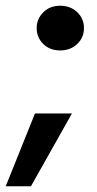

<svg xmlns="http://www.w3.org/2000/svg" viewBox="-55 -533 337 670"><path d="M155 -357Q119 -357 96 -379.5Q73 -402 73 -435Q73 -467 96 -490Q119 -513 155 -513Q191 -513 214.5 -490.5Q238 -468 238 -435Q238 -402 214.5 -379.5Q191 -357 155 -357ZM-35 117 67 -137H196L53 117Z"/></svg>

Font: DM Sans 17pt
Style: Bold Italic
Weight: 700
Italic angle: -10°
Version: Version 4.004;gftools[0.9.30]